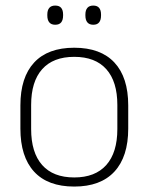

<svg xmlns="http://www.w3.org/2000/svg" viewBox="-20 -674 546 706"><path d="M253 12Q155.5 12 105.2 -43Q55 -98 55 -201V-286.5Q55 -389.5 105.5 -444Q156 -498.5 253 -498.5Q350 -498.5 400.8 -444Q451.5 -389.5 451.5 -286.5V-201Q451.5 -98 400.8 -43Q350 12 253 12ZM253 -21.5Q330 -21.5 370.8 -67.2Q411.5 -113 411.5 -199.5V-288Q411.5 -374 371 -419.5Q330.5 -465 253 -465Q175.5 -465 135 -419.5Q94.5 -374 94.5 -288V-199.5Q94.5 -113 135 -67.2Q175.5 -21.5 253 -21.5ZM183 -583Q168.5 -583 161.2 -591.8Q154 -600.5 154 -617V-620.5Q154 -636.5 161.2 -645Q168.5 -653.5 183 -653.5Q198 -653.5 205 -645Q212 -636.5 212 -620.5V-617Q212 -600.5 205 -591.8Q198 -583 183 -583ZM323 -583Q308.5 -583 301.2 -591.8Q294 -600.5 294 -617V-620.5Q294 -636.5 301.2 -645Q308.5 -653.5 323 -653.5Q337.5 -653.5 344.5 -645Q351.5 -636.5 351.5 -620.5V-617Q351.5 -600.5 344.5 -591.8Q337.5 -583 323 -583Z"/></svg>

Font: Anek Kannada ExtraLight
Style: Regular
Weight: 250
Version: Version 1.003